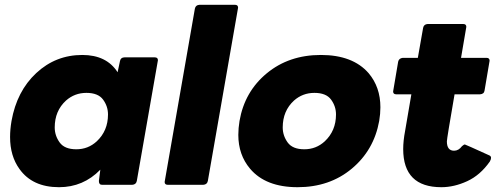

<svg xmlns="http://www.w3.org/2000/svg" viewBox="-20 -770 2096 800"><path d="M226 10Q115 10 61 -66Q22 -120 22 -199Q22 -231 28 -266Q50 -390 131 -465.5Q212 -541 323 -541Q424 -541 470 -469L480 -516Q483 -531 499 -531H625Q638 -531 638 -519L550 -16Q547 -1 531 0H405Q392 0 392 -16L398 -63Q327 10 226 10ZM298 -148Q347 -148 383 -181Q430 -225 430 -293Q430 -327 409.5 -355Q389 -383 340 -383Q291 -383 255 -351Q208 -308 208 -239Q208 -205 228.5 -176.5Q249 -148 298 -148Z M827 0H679Q666 0 666 -12Q666 -15 792 -734Q795 -749 811 -750H959Q972 -750 972 -738Q972 -735 846 -16Q843 -1 827 0Z M1220 10Q1087 10 1022 -67Q973 -125 973 -208Q973 -236 978 -266Q999 -388 1091.5 -464.5Q1184 -541 1317 -541Q1450 -541 1516 -465Q1565 -407 1565 -323Q1565 -296 1560 -266Q1538 -144 1445.5 -67Q1353 10 1220 10ZM1248 -148Q1297 -148 1333 -181Q1380 -225 1380 -293Q1380 -327 1359.5 -355Q1339 -383 1290 -383Q1241 -383 1205 -351Q1158 -308 1158 -239Q1158 -205 1178.5 -176.5Q1199 -148 1248 -148Z M1819 10Q1660 10 1660 -149Q1660 -183 1668 -225L1694 -377H1631Q1618 -377 1618 -389Q1618 -392 1639 -513Q1642 -527 1658 -529H1721L1743 -654Q1746 -669 1762 -670H1910Q1923 -670 1923 -658Q1923 -655 1901 -529H2007Q2020 -529 2020 -517Q2020 -514 1999 -393Q1997 -378 1980 -377H1874Q1842 -192 1842 -181Q1842 -142 1872 -142Q1891 -142 1905 -161Q1913 -168 1917 -168Q1919 -168 2020 -122Q2026 -119 2026 -112Q2026 -106 2021 -97Q1981 -40 1926.5 -15Q1872 10 1819 10Z"/></svg>

Font: YamahaIndonesia935. App XBold
Style: Italic
Weight: 800
Italic angle: -10°
Designer: Dalton Maag Ltd
Foundry: Dalton Maag Ltd
Version: Version 1.002; January 01, 2024; Regular/Italic